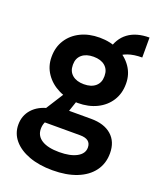

<svg xmlns="http://www.w3.org/2000/svg" viewBox="-167 -744 933 1130"><g transform="rotate(20 300.0 -179.0)"><path d="M299.5 286Q216 286 153 262.8Q90 239.5 55 198Q20 156.5 20 101.5Q20 44.5 56.2 4.2Q92.5 -36 157.5 -50.5L180.5 10.5Q166.5 25 159.8 42Q153 59 153 79.5Q153 124 191.2 148Q229.5 172 300.5 172Q370 172 410.5 149.8Q451 127.5 451 89.5Q451 36.5 383 36.5H119V-12.5L225 -179.5L304.5 -169L273 -76.5H411Q493 -76.5 539 -36.2Q585 4 585 76.5Q585 141 550.2 188Q515.5 235 451.5 260.5Q387.5 286 299.5 286ZM304.5 -137Q237.5 -137 183.8 -163.5Q130 -190 98.8 -235.8Q67.5 -281.5 67.5 -338.5V-341.5Q67.5 -401 96.5 -446.5Q125.5 -492 177 -517.5Q228.5 -543 296 -543Q363.5 -543 417.2 -516.5Q471 -490 502.2 -444.5Q533.5 -399 533.5 -341.5V-338.5Q533.5 -279 504.5 -233.5Q475.5 -188 423.8 -162.5Q372 -137 304.5 -137ZM300.5 -253Q346.5 -253 372.8 -275.5Q399 -298 399 -337V-341Q399 -380 372.8 -402.5Q346.5 -425 300.5 -425Q254.5 -425 228 -402.5Q201.5 -380 201.5 -341V-337Q201.5 -298 228 -275.5Q254.5 -253 300.5 -253ZM420 -466 371 -495.5Q387 -568.5 437.8 -606Q488.5 -643.5 570.5 -643.5V-518.5Q467.5 -518.5 420 -466Z"/></g></svg>

Font: Google Sans Code
Style: Regular
Weight: 400
Monospace: yes
Designer: Google Sans Code Authors
Foundry: Google LLC
Version: Version 6.000